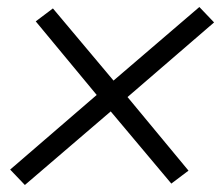

<svg xmlns="http://www.w3.org/2000/svg" viewBox="-20 -614 640 548"><path d="M51 -86 9 -130 256 -343 82 -553 131 -590 304 -384 549 -594 591 -550 344 -337 518 -127 469 -90 296 -296Z"/></svg>

Font: Iosevka Aile Light Oblique
Style: Regular
Weight: 300
Italic angle: -9°
Designer: Belleve Invis
Foundry: Belleve Invis
Version: Version 31.1.0; ttfautohint (v1.8.4)